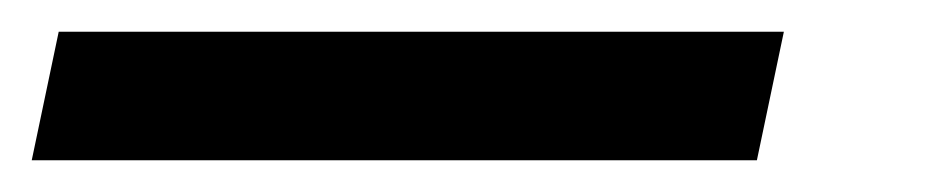

<svg xmlns="http://www.w3.org/2000/svg" viewBox="-110 60 584 121"><path d="M-90 161 -73 80H384L367 161Z"/></svg>

Font: Red Hat Text Medium
Style: Italic
Weight: 500
Italic angle: -12°
Designer: Pentagram, MCKL
Foundry: Pentagram, MCKL
Version: Version 1.023; ttfautohint (v1.8.3)